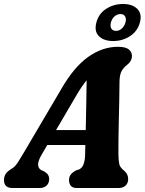

<svg xmlns="http://www.w3.org/2000/svg" viewBox="-49 -944 726 964"><path d="M160.5 -168.5Q141.5 -135.5 142.2 -117Q143 -98.5 157.5 -90.5L175 -82Q188 -74 193 -64.8Q198 -55.5 198 -46Q198 -24.5 184.8 -12.2Q171.5 0 150 0H14.5Q-29 0 -29 -39.5Q-29 -56.5 -21 -70Q-13 -83.5 12.5 -99Q26.5 -106.5 42 -130.8Q57.5 -155 74 -183.5L259.5 -498.5Q322 -607 393.5 -658Q465 -709 543 -709Q582 -709 597.8 -695.8Q613.5 -682.5 613.5 -663.5Q613.5 -637.5 589.5 -618.5Q571.5 -605 561.5 -587Q551.5 -569 551 -533Q551 -494 549.8 -442.5Q548.5 -391 547.5 -338.2Q546.5 -285.5 545.8 -240.8Q545 -196 545.5 -171Q546 -137.5 549.8 -120.2Q553.5 -103 576.5 -85Q594.5 -69 594.5 -44.5Q594.5 -25 581.8 -12.5Q569 0 546 0H337Q315 0 306.2 -11.8Q297.5 -23.5 297.5 -39.5Q297.5 -57 307 -68.5Q316.5 -80 334 -89L347.5 -93Q364 -100.5 371 -120.5Q378 -140.5 378.5 -171Q378.5 -181 378.8 -192.2Q379 -203.5 379.5 -216H188.5ZM328 -454 232.5 -291H381.5Q382.5 -350 384 -415.8Q385.5 -481.5 386 -541Q373.5 -526 359.2 -504.8Q345 -483.5 328 -454ZM519 -738Q472.5 -738 447.8 -762.2Q423 -786.5 435 -831.5Q446.5 -875.5 484.2 -899.8Q522 -924 568.5 -924Q616 -924 640.5 -899.2Q665 -874.5 653.5 -831.5Q642 -788 604.5 -763Q567 -738 519 -738ZM556 -873.5Q539.5 -873.5 526.2 -861.8Q513 -850 508 -831.5Q503 -812 510 -800.5Q517 -789 533.5 -789Q550 -789 562.8 -800.8Q575.5 -812.5 581 -831.5Q586 -850 579 -861.8Q572 -873.5 556 -873.5Z"/></svg>

Font: Fraunces 144pt S100
Style: Bold Italic
Weight: 700
Italic angle: -16°
Version: Version 1.000; ttfautohint (v1.8.3)